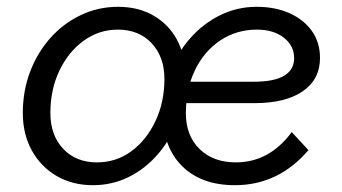

<svg xmlns="http://www.w3.org/2000/svg" viewBox="-20 -528 1004 564"><path d="M511 -225V-288H727Q785 -288 814.5 -305.5Q844 -323 844 -357Q844 -394 813.5 -417.5Q783 -441 735 -441Q675 -441 627.5 -409.5Q580 -378 553 -322.5Q526 -267 526 -195Q526 -130 566 -90.5Q606 -51 673 -51Q771 -51 837 -140L886 -87Q798 16 670 16Q571 16 514.5 -40.5Q458 -97 458 -196Q458 -260 479.5 -316.5Q501 -373 539 -416Q577 -459 627 -483.5Q677 -508 734 -508Q789 -508 831 -489Q873 -470 896.5 -436.5Q920 -403 920 -358Q920 -295 869.5 -260Q819 -225 727 -225ZM253 16Q193 16 146.5 -11Q100 -38 73.5 -86Q47 -134 47 -196Q47 -261 68.5 -317.5Q90 -374 128.5 -417Q167 -460 218 -484Q269 -508 327 -508Q386 -508 430.5 -482.5Q475 -457 499.5 -412Q524 -367 524 -306Q524 -238 503.5 -179.5Q483 -121 445.5 -77Q408 -33 359 -8.5Q310 16 253 16ZM265 -51Q321 -51 365.5 -83.5Q410 -116 436.5 -172Q463 -228 463 -296Q463 -361 425.5 -401Q388 -441 326 -441Q271 -441 226 -408.5Q181 -376 154.5 -320.5Q128 -265 128 -196Q128 -131 165.5 -91Q203 -51 265 -51Z"/></svg>

Font: Wix Madefor Text
Style: Italic
Weight: 400
Italic angle: -12°
Designer: Dalton Maag Ltd
Foundry: Dalton Maag Ltd
Version: Version 3.100